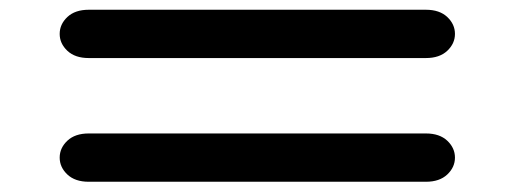

<svg xmlns="http://www.w3.org/2000/svg" viewBox="-20 -631 1040 388"><path d="M159.2 -263.7H840.8Q868.2 -263.7 883.8 -278.3Q899.4 -293 899.4 -312.5Q899.4 -332 883.8 -346.7Q868.2 -361.3 840.8 -361.3H159.2Q131.8 -361.3 116.2 -346.7Q100.6 -332 100.6 -312.5Q100.6 -293 116.2 -278.3Q131.8 -263.7 159.2 -263.7ZM159.2 -513.7H840.8Q868.2 -513.7 883.8 -528.3Q899.4 -543 899.4 -562.5Q899.4 -582 883.8 -596.7Q868.2 -611.3 840.8 -611.3H159.2Q131.8 -611.3 116.2 -596.7Q100.6 -582 100.6 -562.5Q100.6 -543 116.2 -528.3Q131.8 -513.7 159.2 -513.7Z"/></svg>

Font: Sixtyfour Convergence
Style: Regular
Weight: 400
Designer: Jens Kutilek
Foundry: Jens Kutilek
Version: Version 2.001